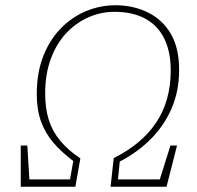

<svg xmlns="http://www.w3.org/2000/svg" viewBox="-20 -711 751 731"><path d="M59 0V-157H84L93 -10L78 -28H252L244 -13L259 -98Q215 -131 183.5 -167.5Q152 -204 136 -249Q120 -294 120 -352Q120 -435 145 -498Q170 -561 212.5 -604Q255 -647 308.5 -669Q362 -691 419 -691Q488 -691 543.5 -663.5Q599 -636 630.5 -582Q662 -528 662 -445Q662 -364 633 -297.5Q604 -231 553 -180.5Q502 -130 436 -96L428 -18L419 -28H606L584 -14L629 -157H654L614 0H401L413 -109Q465 -135 505.5 -168.5Q546 -202 574 -243.5Q602 -285 616 -335Q630 -385 630 -443Q630 -514 605.5 -564Q581 -614 533 -640Q485 -666 416 -666Q364 -666 316.5 -645Q269 -624 232 -584.5Q195 -545 173.5 -487Q152 -429 152 -355Q152 -299 165.5 -255.5Q179 -212 208.5 -176Q238 -140 286 -108L267 0Z"/></svg>

Font: Source Serif 4 ExtraLight
Style: Italic
Weight: 250
Italic angle: -12°
Designer: Frank Grießhammer
Foundry: Adobe Systems Incorporated
Version: Version 4.004;hotconv 1.0.116;makeotfexe 2.5.65601